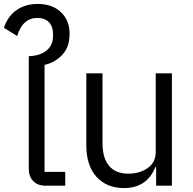

<svg xmlns="http://www.w3.org/2000/svg" viewBox="-26 -942 981 974"><path d="M205 0Q165 0 142.5 -23.5Q120 -47 120 -85V-657Q178 -659 210.5 -686Q243 -713 243 -759V-770Q243 -808 222 -829.5Q201 -851 163 -851Q89 -851 61 -759L-6 -801Q13 -859 57.5 -890.5Q102 -922 166 -922Q239 -922 283 -880.5Q327 -839 327 -770Q327 -703 289.5 -663.5Q252 -624 200 -613V-70H305V0Z M412 -204V-570H494V-216Q494 -140 527.5 -100.5Q561 -61 625 -61Q682 -61 723 -89.5Q764 -118 764 -171V-570H846V0H766V-94H762Q719 12 603 12Q515 12 463.5 -45Q412 -102 412 -204Z"/></svg>

Font: Anuphan
Style: Regular
Weight: 400
Designer: Cadson Demak
Version: Version 3.001;July 28, 2024;FontCreator 15.0.0.2974 64-bit